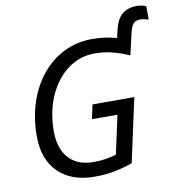

<svg xmlns="http://www.w3.org/2000/svg" viewBox="-93 -942 961 1036"><g transform="rotate(-10 388.0 -424.0)"><path d="M343 10Q216 10 144 -61Q72 -132 72 -259Q72 -357 99.5 -441.5Q127 -526 178.5 -589.5Q230 -653 300.5 -688.5Q371 -724 457 -724Q497 -724 529.5 -719Q562 -714 591 -706L600 -745Q615 -810 647 -834Q679 -858 722 -858Q739 -858 753.5 -855Q768 -852 776 -847V-774Q765 -778 753.5 -780.5Q742 -783 730 -783Q708 -783 695 -770.5Q682 -758 674 -726L645 -601Q598 -622 552.5 -633.5Q507 -645 456 -645Q374 -645 308.5 -596Q243 -547 205 -461.5Q167 -376 167 -265Q167 -210 186.5 -165.5Q206 -121 247 -95Q288 -69 352 -69Q390 -69 421.5 -74.5Q453 -80 475 -87L521 -298H381L398 -376H627L551 -27Q506 -11 456 -0.5Q406 10 343 10Z"/></g></svg>

Font: Noto Sans
Style: Italic
Weight: 400
Italic angle: -12°
Designer: Monotype Design Team
Foundry: Monotype Imaging Inc.
Version: Version 2.013; ttfautohint (v1.8.4.7-5d5b)